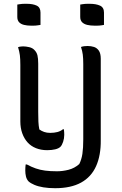

<svg xmlns="http://www.w3.org/2000/svg" viewBox="-20 -780 640 1010"><path d="M193 -649Q187 -648 180.5 -647Q174 -646 168 -645.5Q162 -645 156 -645Q150 -645 143 -645Q123 -645 106.5 -649Q90 -653 80.5 -663Q71 -673 71 -691V-756Q77 -757 83.5 -758Q90 -759 96 -759.5Q102 -760 108.5 -760Q115 -760 121 -760Q153 -760 173 -750.5Q193 -741 193 -714ZM527 -649Q522 -648 515.5 -647Q509 -646 502.5 -645.5Q496 -645 490 -645Q484 -645 477 -645Q456 -645 439 -649Q422 -653 412 -663Q402 -673 402 -691V-756Q408 -757 414.5 -758Q421 -759 427 -759.5Q433 -760 439.5 -760Q446 -760 452 -760Q485 -760 506 -750.5Q527 -741 527 -714ZM102 -536Q116 -536 133.5 -532Q151 -528 161 -517Q173 -505 177 -489Q181 -473 181 -445Q181 -413 181 -381.5Q181 -350 181 -318Q181 -286 181 -254.5Q181 -223 181 -192Q181 -162 182 -140Q183 -118 187 -99Q198 -91 212 -86Q226 -81 244 -81Q265 -81 282 -85.5Q299 -90 311 -100H316Q317 -92 317.5 -85Q318 -78 318 -71Q318 -52 312 -34Q306 -16 298 -8Q289 1 270.5 5.5Q252 10 228 10Q196 10 169.5 -0.5Q143 -11 125 -31Q107 -51 97 -79Q87 -107 87 -141Q87 -191 87 -240.5Q87 -290 87 -339Q87 -388 87 -438Q87 -470 84.5 -489.5Q82 -509 75 -532Q80 -534 84.5 -534.5Q89 -535 93.5 -535.5Q98 -536 102 -536ZM441 -538Q459 -538 474.5 -533Q490 -528 500 -513.5Q510 -499 510 -471Q510 -413 510 -360.5Q510 -308 510 -257.5Q510 -207 510 -154.5Q510 -102 510 -43Q511 37 485.5 94Q460 151 406.5 180.5Q353 210 270 210Q236 210 208.5 205.5Q181 201 161 192.5Q141 184 130 174Q120 163 116.5 148Q113 133 113 117Q113 108 113.5 100.5Q114 93 115 85H121Q145 98 168 106Q191 114 217.5 117.5Q244 121 280 121Q310 121 341 113Q372 105 397 83Q409 59 413.5 29Q418 -1 418 -47Q418 -120 418 -182.5Q418 -245 418 -307.5Q418 -370 418 -443Q418 -473 415.5 -492.5Q413 -512 406 -533Q415 -536 423.5 -537Q432 -538 441 -538Z"/></svg>

Font: Recursive Casual
Style: Regular
Weight: 400
Version: Version 1.047